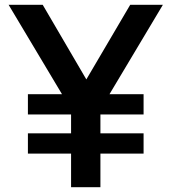

<svg xmlns="http://www.w3.org/2000/svg" viewBox="-20 -785 719 805"><path d="M278 -141H97V-226H278V-305H97V-390H240L16 -765H159L342 -452L526 -765H663L439 -390H582V-305H401V-226H582V-141H401V0H278Z"/></svg>

Font: Application Semibold
Style: Regular
Weight: 600
Designer: Wei Huang
Foundry: Wei Huang
Version: Version 0.012